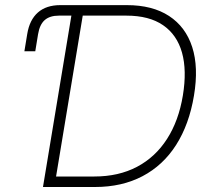

<svg xmlns="http://www.w3.org/2000/svg" viewBox="-20 -748 842 768"><path d="M77.6 -543 88.9 -611.8Q98.1 -668.5 131.6 -698Q165 -727.5 221.2 -727.5H272.5L265.6 -685.5H215.8Q179.2 -685.5 158.9 -667.7Q138.7 -649.9 132.3 -611.3L121.1 -543ZM359.9 0H176.8L183.6 -42H357.4Q454.6 -42 528.1 -80.8Q601.6 -119.6 648.2 -192.4Q694.8 -265.1 711.4 -365.7Q728 -466.3 708 -537.6Q688 -608.9 632.3 -647.2Q576.7 -685.5 485.4 -685.5H289.1L295.9 -727.5H487.3Q589.8 -727.5 656.2 -684.1Q722.7 -640.6 748.8 -559.8Q774.9 -479 755.9 -365.7Q736.8 -250.5 684.6 -168.5Q632.3 -86.4 550 -43.2Q467.8 0 359.9 0ZM317.9 -727.5 197.3 0H151.9L272.5 -727.5Z"/></svg>

Font: Inter 18pt ExtraLight
Style: Italic
Weight: 250
Italic angle: -9.3988°
Designer: Rasmus Andersson
Foundry: rsms
Version: Version 4.001;git-66647c0bb